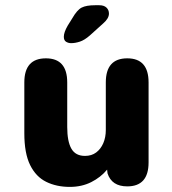

<svg xmlns="http://www.w3.org/2000/svg" viewBox="-20 -704 659 734"><path d="M155.5 -481Q237 -481 237 -389V-218.5Q237 -163.5 252.8 -135.8Q268.5 -108 305 -108Q330 -108 347.5 -121Q365 -134 374.8 -156.5Q384.5 -179 384.5 -207V-389Q384.5 -481 466.5 -481Q548 -481 548 -389V-83Q548 8.5 466.5 8.5Q407 8.5 391 -41.5L389.5 -55.5Q365 -26 328.8 -7.8Q292.5 10.5 247 10.5Q196 10.5 156.8 -8.8Q117.5 -28 95.2 -73Q73 -118 73 -194.5V-389Q73 -481 155.5 -481ZM252 -539Q241.5 -539 232.8 -544.2Q224 -549.5 224 -563.5Q224 -580 238.5 -605.5L256 -633.5Q274.5 -666 292.2 -675Q310 -684 343.5 -684H359.5Q377.5 -684 387 -675Q396.5 -666 396.5 -652Q396.5 -633.5 374.5 -614.5L323.5 -568.5Q303 -550.5 285.2 -544.8Q267.5 -539 252 -539Z"/></svg>

Font: Sono Monospace
Style: Bold
Weight: 700
Designer: Tyler Finck
Foundry: Tyler Finck
Version: Version 2.112